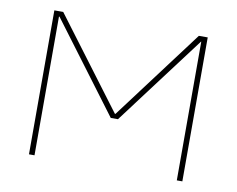

<svg xmlns="http://www.w3.org/2000/svg" viewBox="-63 -601 842 683"><g transform="rotate(10 358.0 -260.0)"><path d="M359 -195 603 -520H635V0H615V-501H614L371 -178H345L103 -501H101V0H81V-520H113L357 -195Z"/></g></svg>

Font: Mplus 1p Thin
Style: Regular
Weight: 250
Version: Version 1.061